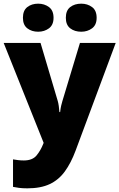

<svg xmlns="http://www.w3.org/2000/svg" viewBox="-21 -787 651 1047"><path d="M-1 -553H200L294 -236Q297 -226 299.5 -209Q302 -192 303 -176H307Q309 -196 312.5 -210.5Q316 -225 319 -235L415 -553H610L391 35Q366 102 332.5 148Q299 194 250 217Q201 240 128 240Q102 240 83 237.5Q64 235 50 232V82Q61 84 76.5 86Q92 88 109 88Q156 88 178.5 60.5Q201 33 215 -3L217 -8ZM104 -690Q104 -730 128 -748.5Q152 -767 187 -767Q221 -767 246 -748.5Q271 -730 271 -690Q271 -651 246 -632.5Q221 -614 187 -614Q152 -614 128 -632.5Q104 -651 104 -690ZM338 -690Q338 -730 362 -748.5Q386 -767 422 -767Q456 -767 481 -748.5Q506 -730 506 -690Q506 -651 481 -632.5Q456 -614 422 -614Q386 -614 362 -632.5Q338 -651 338 -690Z"/></svg>

Font: Noto Sans Bengali UI Black
Style: Regular
Weight: 900
Designer: Jelle Bosma - Monotype Design Team
Foundry: Monotype Imaging Inc.
Version: Version 2.003; ttfautohint (v1.8.4.7-5d5b)